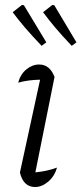

<svg xmlns="http://www.w3.org/2000/svg" viewBox="-20 -745 327 771"><path d="M209 -72Q199 -37 173.5 -15.5Q148 6 121 6Q74 6 60 -52L141 -425Q91 -424 53 -413Q62 -447 86 -466.5Q110 -486 137 -486Q180 -486 199 -436L122 -53Q168 -57 209 -72ZM147 -561Q108 -602 80.5 -634Q53 -666 31 -696L68 -725L76 -724L166 -575ZM268 -561Q229 -602 202 -634Q175 -666 153 -696L190 -725L198 -724L287 -575Z"/></svg>

Font: Piazzolla Light
Style: Italic
Weight: 300
Italic angle: -11.3°
Designer: Juan Pablo del Peral
Foundry: Huerta Tipografica
Version: Version 1.330